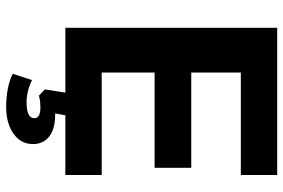

<svg xmlns="http://www.w3.org/2000/svg" viewBox="-172 -574 942 639"><g transform="rotate(90 299.5 -254.0)"><path d="M72 0V-705H562V-584H221V-419H538V-297H221V-121H562V0ZM335 197Q304 197 275 191.5Q246 186 225 175L246 111Q283 129 320 129Q373 129 373 103Q373 83 336 83Q327 83 318 84Q309 85 298 88L277 68L291 -20H367L357 34Q360 34 363 34Q408 34 433.5 53.5Q459 73 459 108Q459 148 424.5 172.5Q390 197 335 197Z"/></g></svg>

Font: Mulish ExtraBold
Style: Regular
Weight: 800
Designer: Vernon Adams
Foundry: Vernon Adams
Version: Version 3.603; ttfautohint (v1.8.3)